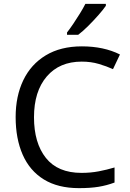

<svg xmlns="http://www.w3.org/2000/svg" viewBox="-20 -964 672 994"><path d="M403 -645Q288 -645 222 -568Q156 -491 156 -357Q156 -224 217.5 -146.5Q279 -69 402 -69Q449 -69 491 -77Q533 -85 573 -97V-19Q533 -4 490.5 3Q448 10 389 10Q280 10 207 -35Q134 -80 97.5 -163Q61 -246 61 -358Q61 -466 100.5 -548.5Q140 -631 217 -677.5Q294 -724 404 -724Q517 -724 601 -682L565 -606Q532 -621 491.5 -633Q451 -645 403 -645ZM528 -934Q516 -916 491 -887.5Q466 -859 437.5 -830.5Q409 -802 385 -784H327V-796Q342 -815 359.5 -841Q377 -867 394 -894.5Q411 -922 422 -944H528Z"/></svg>

Font: Noto Sans Cypro Minoan
Style: Regular
Weight: 400
Designer: David Williams
Foundry: David Williams
Version: Version 1.503; ttfautohint (v1.8.4.7-5d5b)